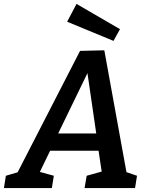

<svg xmlns="http://www.w3.org/2000/svg" viewBox="-56 -961 759 981"><path d="M594 -60 568 -89 644 -63 634 0H376L387 -63L473 -87L466 -68L445 -208L454 -191H189L208 -207L141 -69L139 -85L219 -63L209 0H-36L-26 -63L59 -88L25 -63L353 -701L477 -704ZM232 -260 226 -279H449L439 -257L384 -634L413 -633ZM524 -752 287 -850 335 -941 557 -812Z"/></svg>

Font: Bitter Thin SemiBold
Style: Italic
Weight: 600
Italic angle: -9°
Version: Version 2.002